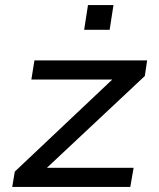

<svg xmlns="http://www.w3.org/2000/svg" viewBox="-20 -733 624 753"><path d="M28 0 38 -60 451 -450 448 -421H103L115 -496H557L548 -435L131 -44L135 -75H504L491 0ZM310 -616 325 -713H425L410 -616Z"/></svg>

Font: Nunito Sans 7pt SemiExpanded
Style: Italic
Weight: 400
Width: 6
Italic angle: -9°
Designer: Vernon Adams
Foundry: Vernon Adams
Version: Version 3.101;gftools[0.9.27]